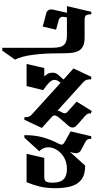

<svg xmlns="http://www.w3.org/2000/svg" viewBox="423 -1054 850 1737"><g transform="rotate(90 848.5 -185.0)"><path d="M220 -146 99 -178Q80 -183 70.5 -199.5Q61 -216 67 -241L95 -365H35L86 -585H109Q110 -545 120.5 -535Q131 -525 161 -525H319Q372 -525 401.5 -508.5Q431 -492 444 -461Q457 -430 459.5 -387Q462 -344 462 -290Q462 -159 475.5 -56.5Q489 46 519 105L437 220H412V-228Q412 -270 405 -300.5Q398 -331 374.5 -348Q351 -365 300 -365H137L133 -343Q125 -299 166 -289L248 -267Z M558 0 595 -160H670Q654 -179 645.5 -195Q637 -211 637 -235Q637 -265 655 -284.5Q673 -304 699 -334L599 -424L674 -585H697Q697 -561 701.5 -545Q706 -529 723 -513L980 -280Q983 -299 992.5 -313.5Q1002 -328 1004.5 -342Q1007 -356 988 -373L899 -453L984 -590L1007 -580Q1003 -567 1008 -555Q1013 -543 1033 -525L1104 -463Q1118 -450 1125.5 -441Q1133 -432 1133 -415Q1133 -396 1114.5 -376Q1096 -356 1080 -336Q1062 -314 1045.5 -295.5Q1029 -277 1024.5 -260.5Q1020 -244 1037 -229L1022 -242L1137 -138L1063 20H1040Q1040 -4 1035.5 -19Q1031 -34 1009 -53L728 -308Q713 -289 707.5 -277.5Q702 -266 702 -251Q702 -230 725 -206Q748 -182 795 -150L758 0Z M1353 -392 1478 -530Q1559 -530 1603 -497Q1647 -464 1664.5 -403.5Q1682 -343 1682 -258Q1682 -176 1666 -114.5Q1650 -53 1628 0H1371L1408 -160H1581Q1611 -160 1621.5 -177Q1632 -194 1632 -231Q1632 -285 1616.5 -314Q1601 -343 1572.5 -354Q1544 -365 1506 -365Q1459 -365 1421 -347.5Q1383 -330 1357 -301.5Q1331 -273 1319.5 -239.5Q1308 -206 1314.5 -173Q1321 -140 1348 -115L1225 20H1202Q1202 -80 1224 -154Q1246 -228 1280 -291Q1290 -312 1287 -323Q1284 -334 1260 -347L1168 -398L1212 -585H1235Q1236 -560 1242 -550Q1248 -540 1263 -532L1339 -492Q1358 -482 1364 -459Q1370 -436 1353 -392Z"/></g></svg>

Font: Bona Nova SC
Style: Bold
Weight: 700
Designer: Mateusz Machalski
Foundry: Capitalics
Version: Version 4.001; ttfautohint (v1.8.4.7-5d5b)